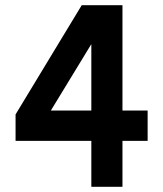

<svg xmlns="http://www.w3.org/2000/svg" viewBox="-20 -720 629 740"><path d="M549 -177H452V0H332V-177H40V-279L295 -700H452V-294H549ZM332 -294V-550L176 -294Z"/></svg>

Font: Kulim Park
Style: Bold
Weight: 700
Designer: Noponies / Dale Sattler
Foundry: Noponies
Version: Version 1.000; ttfautohint (v1.8.3)